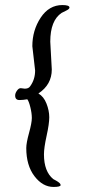

<svg xmlns="http://www.w3.org/2000/svg" viewBox="-20 -638 335 760"><path d="M179 -473 185 -363Q185 -303 132 -268Q153 -256 164 -228Q175 -200 175 -174Q175 -148 164.5 -100.5Q154 -53 154 -27Q154 41 191 71L202 77Q220 87 220 94.5Q220 102 192 102Q149 102 116.5 59.5Q84 17 84 -52Q84 -72 95 -112Q106 -152 106 -171Q106 -190 100 -214Q94 -238 88 -245Q71 -242 57 -242Q40 -242 40 -260Q40 -269 47 -279Q54 -289 62 -289L78 -287Q93 -287 99 -296Q119 -323 119 -359L108 -455Q108 -518 141 -568Q174 -618 227 -618Q255 -618 255 -608Q255 -602 241 -595.5Q227 -589 224 -587Q179 -557 179 -473Z"/></svg>

Font: Cookie
Style: Regular
Weight: 400
Designer: Ania Kruk
Foundry: Ania Kruk
Version: Version 1.004